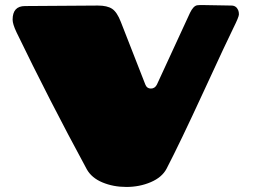

<svg xmlns="http://www.w3.org/2000/svg" viewBox="-20 -721 1003 761"><path d="M640 -52Q622 -18 577.5 1Q533 20 481 20Q429 20 386 2Q343 -16 324 -50Q174 -327 45 -594Q30 -626 30 -643Q30 -697 79 -697L368 -699Q405 -699 424.5 -686Q444 -673 459 -634L556 -386Q562 -370 578 -370Q594 -370 602 -386L733 -670Q746 -697 761 -700Q767 -701 782 -701L897 -699Q916 -699 924 -681Q927 -674 927 -664Q927 -654 904.5 -609Q882 -564 787.5 -359Q693 -154 640 -52Z"/></svg>

Font: Chango
Style: Regular
Weight: 400
Designer: Manuel Lupez
Foundry: Fontstage
Version: Version 1.001